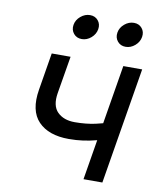

<svg xmlns="http://www.w3.org/2000/svg" viewBox="-84 -819 747 886"><g transform="rotate(10 289.5 -375.5)"><path d="M268.1 -170.9Q173.3 -170.9 125.2 -220.9Q77.1 -271 93.8 -371.1L122.6 -545.9H210.9L181.6 -371.1Q171.4 -310.1 200.7 -281Q230 -252 281.7 -252Q334.5 -252 378.7 -261.7Q422.9 -271.5 468.8 -286.6L455.1 -205.6Q425.3 -195.3 395.8 -187.5Q366.2 -179.7 335 -175.3Q303.7 -170.9 268.1 -170.9ZM367.7 0 458 -545.9H546.4L456.1 0ZM452.6 -635.3Q428.7 -635.3 414.6 -652.3Q400.4 -669.4 404.3 -693.4Q408.2 -717.3 428.2 -734.1Q448.2 -751 472.2 -751Q496.1 -751 510 -734.1Q523.9 -717.3 520 -693.4Q516.1 -669.4 496.3 -652.3Q476.6 -635.3 452.6 -635.3ZM247.1 -635.3Q223.1 -635.3 209 -652.3Q194.8 -669.4 198.7 -693.4Q202.6 -717.3 222.7 -734.1Q242.7 -751 266.6 -751Q290.5 -751 304.4 -734.1Q318.4 -717.3 314.5 -693.4Q310.5 -669.4 290.8 -652.3Q271 -635.3 247.1 -635.3Z"/></g></svg>

Font: Adwaita Sans
Style: Italic
Weight: 400
Italic angle: -9.39999°
Designer: Rasmus Andersson
Foundry: rsms
Version: Version 4.001;git-9221beed3